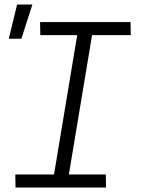

<svg xmlns="http://www.w3.org/2000/svg" viewBox="-20 -833 640 853"><path d="M451 0H49L48 -58H220L323 -677H159L158 -735H560L561 -677H389L286 -58H450ZM19 -661 56 -813H124L75 -661Z"/></svg>

Font: Iosevka HT Light Extended
Style: Italic
Weight: 300
Width: 7
Italic angle: -9°
Monospace: yes
Designer: Belleve Invis
Foundry: Belleve Invis
Version: Version 32.3.0; ttfautohint (v1.8.4)